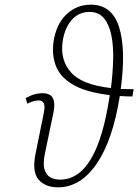

<svg xmlns="http://www.w3.org/2000/svg" viewBox="-20 -792 592 822"><path d="M228 10Q173 10 144.5 -24Q116 -58 133 -138L167 -306Q174 -337 167.5 -349.5Q161 -362 146 -362Q138 -362 126 -359.5Q114 -357 97 -348L90 -372Q112 -384 128.5 -388.5Q145 -393 160 -393Q197 -393 207 -370.5Q217 -348 209 -311L173 -138Q163 -92 170.5 -67Q178 -42 196 -32.5Q214 -23 237 -23Q317 -23 370 -112.5Q423 -202 450 -385Q354 -396 298 -426.5Q242 -457 221.5 -504.5Q201 -552 209 -612Q220 -688 264 -730Q308 -772 369 -772Q459 -772 489.5 -677Q520 -582 497 -411Q523 -410 552 -410L547 -379Q519 -379 493 -381Q463 -192 394 -91Q325 10 228 10ZM248 -613Q237 -535 284 -482Q331 -429 455 -415Q463 -479 464.5 -537.5Q466 -596 456.5 -642Q447 -688 424.5 -714.5Q402 -741 364 -741Q316 -741 286 -705.5Q256 -670 248 -613Z"/></svg>

Font: Noto Serif ExtraCondensed ExtraLight
Style: Italic
Weight: 200
Width: 2
Italic angle: -12°
Designer: Monotype Design Team
Foundry: Monotype Imaging Inc.
Version: Version 2.014; ttfautohint (v1.8.4.7-5d5b)